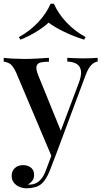

<svg xmlns="http://www.w3.org/2000/svg" viewBox="-27 -828 556 1036"><path d="M500 -516V-496Q481 -493 465 -476.5Q449 -460 434 -420L278 -2L254 22L59 -439Q40 -478 22.5 -486.5Q5 -495 -7 -495V-516Q18 -513 46 -511.5Q74 -510 104 -510Q138 -510 172.5 -512Q207 -514 237 -516V-495Q213 -495 194.5 -491.5Q176 -488 170.5 -472.5Q165 -457 180 -420L304 -115L297 -112L398 -380Q413 -420 410 -444.5Q407 -469 389 -481.5Q371 -494 336 -496V-516Q353 -515 367.5 -514.5Q382 -514 396 -513.5Q410 -513 424 -513Q446 -513 465.5 -514Q485 -515 500 -516ZM278 -2 242 92Q232 117 221.5 134Q211 151 199 162Q184 176 162 182Q140 188 118 188Q97 188 78.5 180.5Q60 173 48 158Q36 143 36 121Q36 95 53 79Q70 63 98 63Q123 63 140 76.5Q157 90 157 116Q157 134 147.5 147Q138 160 123 167Q126 168 129 168Q132 168 134 168Q162 168 184 149.5Q206 131 221 90L257 -6ZM264 -808Q286 -756 331.5 -707.5Q377 -659 435 -628L427 -614Q372 -631 320 -656Q268 -681 235 -706Q209 -681 167.5 -656Q126 -631 83 -614L75 -628Q133 -659 178.5 -707.5Q224 -756 246 -808Z"/></svg>

Font: Playfair Display Medium
Style: Regular
Weight: 500
Designer: Claus Eggers Sørensen
Foundry: Claus Eggers Sørensen
Version: Version 1.203